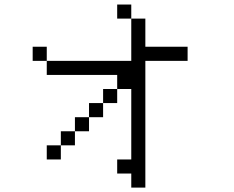

<svg xmlns="http://www.w3.org/2000/svg" viewBox="-20 -770 1040 852"><path d="M812.5 -500V-562.5H625Q625 -562.5 625 -687.5H562.5V-500H187.5V-437.5H500V-375H437.5V-312.5H375V-250H312.5V-187.5H250V-125H187.5V-62.5H250V-125H312.5V-187.5H375V-250H437.5V-312.5H500V-375H562.5V-62.5H500V0H562.5V62.5H625V-500ZM187.5 -500V-562.5H125V-500ZM562.5 -687.5V-750H500V-687.5Z"/></svg>

Font: Unifont
Style: Regular
Weight: 500
Version: Version 15.1.04